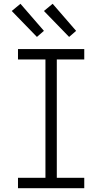

<svg xmlns="http://www.w3.org/2000/svg" viewBox="-20 -994 540 1014"><path d="M75 0V-55H220V-680H75V-735H425V-680H280V-55H425V0ZM345 -799 212 -936 258 -974 382 -831ZM175 -799 42 -936 88 -974 212 -831Z"/></svg>

Font: Iosevka Fixed Light
Style: Regular
Weight: 300
Monospace: yes
Designer: Belleve Invis
Foundry: Belleve Invis
Version: Version 32.3.0